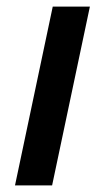

<svg xmlns="http://www.w3.org/2000/svg" viewBox="-20 -561 314 581"><path d="M139.6 -541H252L137.7 0H25.4Z"/></svg>

Font: Viking Open Sans Light
Style: Bold Italic
Weight: 600
Italic angle: -12°
Foundry: Ascender Corporation
Version: Version 2.000